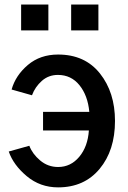

<svg xmlns="http://www.w3.org/2000/svg" viewBox="-20 -808 565 847"><path d="M73.2 -673.8V-788.1H193.4V-673.8ZM293.9 -673.8V-788.1H414.1V-673.8ZM18.6 -139.6 109.4 -165Q123 -128.9 157.2 -100.1Q191.4 -71.3 236.3 -71.3Q292 -71.3 329.6 -116.2Q367.2 -161.1 372.1 -232.4H169.9V-314.5H374Q367.2 -386.7 330.6 -432.1Q293.9 -477.5 235.4 -477.5Q194.3 -477.5 164.6 -451.2Q134.8 -424.8 121.1 -387.7L31.2 -413.1Q48.8 -475.6 103 -521.5Q157.2 -567.4 236.3 -567.4Q354.5 -567.4 420.9 -483.9Q487.3 -400.4 487.3 -274.4Q487.3 -144.5 419.4 -63Q351.6 18.6 236.3 18.6Q157.2 18.6 98.1 -30.8Q39.1 -80.1 18.6 -139.6Z"/></svg>

Font: Gothic A1 SemiBold
Style: Regular
Weight: 600
Version: Version 2.50